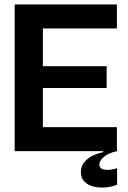

<svg xmlns="http://www.w3.org/2000/svg" viewBox="-20 -680 574 864"><path d="M46 0V-660H506V-552H173V-382H460V-284H173V-108H506V0ZM507 151Q486 160 458.5 163Q431 166 405 160.5Q379 155 361.5 139Q344 123 344 95Q344 66 361.5 47Q379 28 402.5 18Q426 8 444 5V-10L507 -11V0Q466 9 446.5 26.5Q427 44 427 60Q427 76 441 81Q455 86 473.5 84Q492 82 507 77Z"/></svg>

Font: Bricolage Grotesque 96pt SemiBold
Style: Regular
Weight: 600
Designer: Mathieu Triay
Foundry: Atelier Triay
Version: Version 1.001; ttfautohint (v1.8.4.7-5d5b);gftools[0.9.33.de